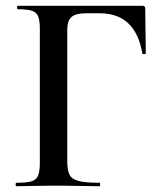

<svg xmlns="http://www.w3.org/2000/svg" viewBox="-20 -645 562 665"><path d="M37 0Q34 0 34 -6Q34 -12 37 -12Q72 -12 89 -17Q106 -22 112 -37Q118 -52 118 -81V-544Q118 -573 112.5 -587.5Q107 -602 91 -607.5Q75 -613 42 -613Q39 -613 39 -619Q39 -625 42 -625H473Q483 -625 483 -616L485 -461Q485 -458 479.5 -457.5Q474 -457 473 -460Q461 -530 424 -564.5Q387 -599 326 -599H279Q242 -599 227.5 -586Q213 -573 213 -543V-85Q213 -55 221 -39.5Q229 -24 253 -18Q277 -12 325 -12Q327 -12 327 -6Q327 0 325 0Q291 0 252 -1Q213 -2 163 -2Q128 -2 95 -1Q62 0 37 0Z"/></svg>

Font: Cormorant SemiBold
Style: Regular
Weight: 600
Designer: Christian Thalmann (Catharsis Fonts)
Foundry: Catharsis Fonts
Version: Version 4.000